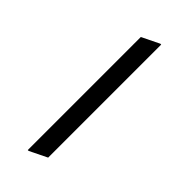

<svg xmlns="http://www.w3.org/2000/svg" viewBox="33 -357 466 466"><g transform="rotate(-45 265.5 -124.0)"><path d="M466 -100H78L56 -145V-148H444L466 -103Z"/></g></svg>

Font: Halant Light
Style: Regular
Weight: 300
Designer: Hitesh Malaviya (Devanagari), Satya Rajpurohit (Latin)
Foundry: Indian Type Foundry
Version: Version 1.101;PS 1.0;hotconv 1.0.78;makeotf.lib2.5.61930; tt